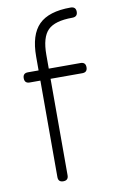

<svg xmlns="http://www.w3.org/2000/svg" viewBox="-81 -735 470 780"><g transform="rotate(-10 154.5 -345.0)"><path d="M137 -21Q137 0 116 0Q95 0 95 -21V-419H51Q30 -419 30 -440Q30 -461 51 -461H95V-518Q95 -608 136 -649Q177 -690 267 -690Q289 -690 289 -669Q289 -648 267 -648Q195 -648 166 -619Q137 -590 137 -518V-461H268Q289 -461 289 -440Q289 -419 268 -419H137Z"/></g></svg>

Font: Jura Light
Style: Regular
Weight: 300
Designer: Daniel Johnson, Alexei Vanyashin
Foundry: Daniel Johnson
Version: Version 5.103